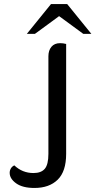

<svg xmlns="http://www.w3.org/2000/svg" viewBox="-20 -920 473 952"><path d="M28 -63Q28 -75 34 -85Q40 -95 51 -100Q91 -62 146 -62Q184 -62 202 -83Q220 -104 220 -157V-641Q220 -670 235 -688Q250 -706 278 -706Q293 -706 308 -702V-157Q308 -70 266 -29Q224 12 151 12Q92 12 60 -11Q28 -34 28 -63ZM233 -900H313L433 -752H393L273 -840L153 -752H113Z"/></svg>

Font: Thasadith
Style: Bold
Weight: 700
Designer: Cadson Demak Co.,Ltd.
Foundry: Cadson Demak Co.,Ltd.
Version: Version 1.000; ttfautohint (v1.6)